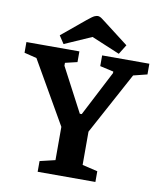

<svg xmlns="http://www.w3.org/2000/svg" viewBox="-103 -917 826 989"><g transform="rotate(10 310.5 -422.0)"><path d="M162 -56 242 -75V-249L54 -576L-11 -592V-648H266V-592L203 -577V-562L324 -332H334L456 -568V-576L385 -592V-648H632V-592L560 -574L384 -249V-75L464 -56V0H162ZM152 -712 274 -813Q302 -836 312 -840Q322 -844 328 -844Q339 -844 352.5 -833.5Q366 -823 378 -814L499 -721L468 -671L320 -733L179 -671Z"/></g></svg>

Font: Faustina VF Beta
Style: Regular
Weight: 400
Designer: Alfonso Garcia
Foundry: Omnibus-Type
Version: Version 1.006